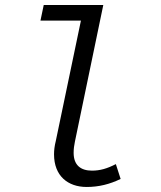

<svg xmlns="http://www.w3.org/2000/svg" viewBox="-20 -732 640 764"><path d="M325 12C373 12 417 1 460 -20L441 -79C406 -61 378 -53 346 -53C302 -53 273 -74 273 -124C273 -139 275 -154 278 -168L391 -712H154L141 -650H302L202 -171C197 -151 195 -134 195 -118C195 -32 250 12 325 12Z"/></svg>

Font: Source Code Variable
Style: Italic
Weight: 400
Italic angle: -11°
Monospace: yes
Designer: Paul D. Hunt, Teo Tuominen
Foundry: Adobe Systems Incorporated
Version: Version 1.005;PS 1.0;hotconv 16.6.54;makeotf.lib2.5.65590